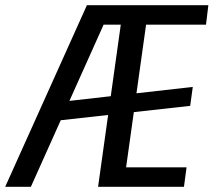

<svg xmlns="http://www.w3.org/2000/svg" viewBox="-51 -720 823 740"><path d="M284 -700H382L68 0H-31ZM162 -325 692 -385 682 -312 151 -253ZM425 -700H752L743 -625H494L520 -682L427 -18L416 -75H668L658 0H327ZM504 -700 494 -625H325L336 -700Z"/></svg>

Font: Pathway Extreme Condensed Medium
Style: Italic
Weight: 500
Width: 3
Italic angle: -8°
Version: Version 1.001;gftools[0.9.26]